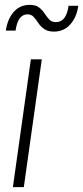

<svg xmlns="http://www.w3.org/2000/svg" viewBox="-20 -770 342 790"><path d="M33 0 107 -526H152L78 0ZM202 -640Q177 -640 162 -650.5Q147 -661 137.5 -675.5Q128 -690 118.5 -700.5Q109 -711 93 -711Q74 -711 61.5 -695Q49 -679 44 -644H4Q11 -692 36.5 -721Q62 -750 102 -750Q127 -750 140.5 -739.5Q154 -729 163.5 -714.5Q173 -700 183 -689.5Q193 -679 210 -679Q253 -679 262 -746H302Q296 -700 269.5 -670Q243 -640 202 -640Z"/></svg>

Font: Plus Jakarta Sans ExtraLight
Style: Italic
Weight: 200
Italic angle: -8°
Designer: Gumpita Rahayu
Foundry: Tokotype
Version: Version 2.071; ttfautohint (v1.8.4.7-5d5b);gftools[0.9.29]